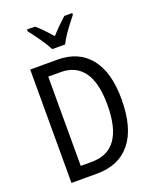

<svg xmlns="http://www.w3.org/2000/svg" viewBox="-169 -1039 919 1136"><g transform="rotate(-20 290.0 -471.5)"><path d="M528 -365Q528 -185 454 -92.5Q380 0 241 0H80V-714H251Q383 -714 455.5 -625Q528 -536 528 -365ZM438 -362Q438 -501 388.5 -569.5Q339 -638 245 -638H166V-76H235Q338 -76 388 -148Q438 -220 438 -362ZM244 -783Q227 -816 198 -857.5Q169 -899 143 -932V-943H193Q214 -926 238 -901Q262 -876 285 -850Q311 -879 331.5 -899Q352 -919 378 -943H428V-932Q412 -912 392 -886Q372 -860 354 -833Q336 -806 325 -783Z"/></g></svg>

Font: Noto Sans Devanagari Condensed
Style: Regular
Weight: 400
Width: 3
Designer: Jelle Bosma - Monotype Design Team
Foundry: Monotype Imaging Inc.
Version: Version 2.004; ttfautohint (v1.8.4.7-5d5b)